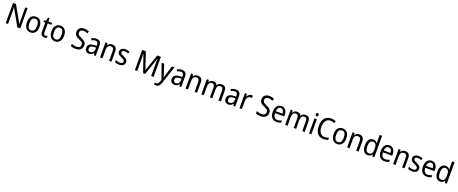

<svg xmlns="http://www.w3.org/2000/svg" viewBox="279 -3454 15223 6388"><g transform="rotate(20 7890.5 -260.0)"><path d="M602 0H498L167 -589H163Q165 -552 167.5 -505.5Q170 -459 170 -413V0H88V-714H191L522 -130H526Q524 -161 522 -211Q520 -261 520 -302V-714H602Z M1187 -269Q1187 -139 1128 -64.5Q1069 10 962 10Q895 10 845 -23.5Q795 -57 767.5 -119.5Q740 -182 740 -269Q740 -402 798.5 -474Q857 -546 964 -546Q1065 -546 1126 -474.5Q1187 -403 1187 -269ZM828 -269Q828 -171 860.5 -116.5Q893 -62 964 -62Q1033 -62 1066 -116Q1099 -170 1099 -269Q1099 -367 1066 -420Q1033 -473 963 -473Q892 -473 860 -420Q828 -367 828 -269Z M1475 -62Q1492 -62 1510 -65Q1528 -68 1541 -73V-6Q1507 10 1456 10Q1397 10 1358 -24.5Q1319 -59 1319 -148V-468H1252V-511L1321 -541L1351 -659H1404V-536H1535V-468H1404V-153Q1404 -62 1475 -62Z M2057 -269Q2057 -139 1998 -64.5Q1939 10 1832 10Q1765 10 1715 -23.5Q1665 -57 1637.5 -119.5Q1610 -182 1610 -269Q1610 -402 1668.5 -474Q1727 -546 1834 -546Q1935 -546 1996 -474.5Q2057 -403 2057 -269ZM1698 -269Q1698 -171 1730.5 -116.5Q1763 -62 1834 -62Q1903 -62 1936 -116Q1969 -170 1969 -269Q1969 -367 1936 -420Q1903 -473 1833 -473Q1762 -473 1730 -420Q1698 -367 1698 -269Z M2797 -193Q2797 -99 2734.5 -44.5Q2672 10 2567 10Q2513 10 2467 1.5Q2421 -7 2388 -23V-109Q2423 -92 2471.5 -80Q2520 -68 2568 -68Q2637 -68 2673 -100.5Q2709 -133 2709 -185Q2709 -220 2695.5 -244Q2682 -268 2650 -288Q2618 -308 2563 -331Q2481 -364 2438.5 -410Q2396 -456 2396 -540Q2395 -596 2422 -637.5Q2449 -679 2497 -701.5Q2545 -724 2607 -724Q2659 -724 2704 -713Q2749 -702 2784 -686L2757 -609Q2722 -625 2684 -635Q2646 -645 2606 -645Q2547 -645 2516 -616Q2485 -587 2485 -541Q2485 -504 2498 -480.5Q2511 -457 2541.5 -437.5Q2572 -418 2624 -397Q2709 -361 2753 -316Q2797 -271 2797 -193Z M3102 -546Q3191 -546 3232.5 -501Q3274 -456 3274 -364V0H3211L3196 -75H3193Q3163 -32 3127.5 -11Q3092 10 3034 10Q2965 10 2924 -32Q2883 -74 2883 -149Q2883 -229 2939.5 -273Q2996 -317 3110 -321L3190 -324V-357Q3190 -422 3165.5 -449Q3141 -476 3094 -476Q3059 -476 3025.5 -465Q2992 -454 2961 -438L2934 -502Q2968 -521 3011 -533.5Q3054 -546 3102 -546ZM3122 -260Q3039 -257 3005 -229Q2971 -201 2971 -149Q2971 -103 2994.5 -81Q3018 -59 3057 -59Q3115 -59 3152.5 -98Q3190 -137 3190 -213V-263Z M3662 -546Q3747 -546 3790 -500Q3833 -454 3833 -355V0H3748V-345Q3748 -473 3647 -473Q3572 -473 3542 -424.5Q3512 -376 3512 -278V0H3427V-536H3495L3507 -463H3512Q3535 -505 3575.5 -525.5Q3616 -546 3662 -546Z M4295 -147Q4295 -70 4244 -30Q4193 10 4104 10Q4055 10 4018 1.5Q3981 -7 3953 -23V-104Q3981 -87 4021.5 -74.5Q4062 -62 4104 -62Q4160 -62 4186 -83Q4212 -104 4212 -140Q4212 -171 4188.5 -193Q4165 -215 4099 -243Q4053 -263 4020.5 -284Q3988 -305 3970 -333.5Q3952 -362 3952 -405Q3952 -471 4002.5 -508.5Q4053 -546 4135 -546Q4178 -546 4216 -537Q4254 -528 4288 -511L4258 -443Q4229 -457 4197 -466Q4165 -475 4131 -475Q4085 -475 4059.5 -457Q4034 -439 4034 -409Q4034 -375 4060.5 -355.5Q4087 -336 4153 -307Q4197 -287 4229 -266.5Q4261 -246 4278 -217.5Q4295 -189 4295 -147Z M4951 0 4739 -616H4735Q4738 -578 4740 -531.5Q4742 -485 4742 -442V0H4660V-714H4788L4988 -130H4992L5195 -714H5322V0H5236V-445Q5236 -486 5238 -531.5Q5240 -577 5242 -615H5238L5025 0Z M5412 -536H5502L5603 -232Q5614 -196 5624 -161.5Q5634 -127 5640 -95H5644Q5649 -120 5659 -157Q5669 -194 5682 -232L5777 -536H5867L5663 77Q5637 155 5596.5 197.5Q5556 240 5487 240Q5467 240 5451 237.5Q5435 235 5422 232V161Q5432 164 5446 166Q5460 168 5474 168Q5513 168 5537 143.5Q5561 119 5577 70L5601 0Z M6130 -546Q6219 -546 6260.5 -501Q6302 -456 6302 -364V0H6239L6224 -75H6221Q6191 -32 6155.5 -11Q6120 10 6062 10Q5993 10 5952 -32Q5911 -74 5911 -149Q5911 -229 5967.5 -273Q6024 -317 6138 -321L6218 -324V-357Q6218 -422 6193.5 -449Q6169 -476 6122 -476Q6087 -476 6053.5 -465Q6020 -454 5989 -438L5962 -502Q5996 -521 6039 -533.5Q6082 -546 6130 -546ZM6150 -260Q6067 -257 6033 -229Q5999 -201 5999 -149Q5999 -103 6022.5 -81Q6046 -59 6085 -59Q6143 -59 6180.5 -98Q6218 -137 6218 -213V-263Z M6690 -546Q6775 -546 6818 -500Q6861 -454 6861 -355V0H6776V-345Q6776 -473 6675 -473Q6600 -473 6570 -424.5Q6540 -376 6540 -278V0H6455V-536H6523L6535 -463H6540Q6563 -505 6603.5 -525.5Q6644 -546 6690 -546Z M7543 -546Q7624 -546 7664 -499.5Q7704 -453 7704 -353V0H7619V-345Q7619 -473 7525 -473Q7458 -473 7429.5 -427.5Q7401 -382 7401 -296V0H7317V-346Q7317 -411 7293.5 -442Q7270 -473 7222 -473Q7151 -473 7125 -421.5Q7099 -370 7099 -279V0H7014V-536H7082L7094 -463H7099Q7120 -505 7158 -525.5Q7196 -546 7241 -546Q7353 -546 7385 -458H7390Q7414 -503 7454 -524.5Q7494 -546 7543 -546Z M8039 -546Q8128 -546 8169.5 -501Q8211 -456 8211 -364V0H8148L8133 -75H8130Q8100 -32 8064.5 -11Q8029 10 7971 10Q7902 10 7861 -32Q7820 -74 7820 -149Q7820 -229 7876.5 -273Q7933 -317 8047 -321L8127 -324V-357Q8127 -422 8102.5 -449Q8078 -476 8031 -476Q7996 -476 7962.5 -465Q7929 -454 7898 -438L7871 -502Q7905 -521 7948 -533.5Q7991 -546 8039 -546ZM8059 -260Q7976 -257 7942 -229Q7908 -201 7908 -149Q7908 -103 7931.5 -81Q7955 -59 7994 -59Q8052 -59 8089.5 -98Q8127 -137 8127 -213V-263Z M8589 -546Q8603 -546 8618 -544.5Q8633 -543 8646 -540L8635 -458Q8611 -465 8583 -465Q8547 -465 8516.5 -442Q8486 -419 8467.5 -378Q8449 -337 8449 -284V0H8364V-536H8432L8443 -441H8447Q8470 -486 8505.5 -516Q8541 -546 8589 -546Z M9350 -193Q9350 -99 9287.5 -44.5Q9225 10 9120 10Q9066 10 9020 1.5Q8974 -7 8941 -23V-109Q8976 -92 9024.5 -80Q9073 -68 9121 -68Q9190 -68 9226 -100.5Q9262 -133 9262 -185Q9262 -220 9248.5 -244Q9235 -268 9203 -288Q9171 -308 9116 -331Q9034 -364 8991.5 -410Q8949 -456 8949 -540Q8948 -596 8975 -637.5Q9002 -679 9050 -701.5Q9098 -724 9160 -724Q9212 -724 9257 -713Q9302 -702 9337 -686L9310 -609Q9275 -625 9237 -635Q9199 -645 9159 -645Q9100 -645 9069 -616Q9038 -587 9038 -541Q9038 -504 9051 -480.5Q9064 -457 9094.5 -437.5Q9125 -418 9177 -397Q9262 -361 9306 -316Q9350 -271 9350 -193Z M9658 -546Q9721 -546 9766 -515.5Q9811 -485 9834.5 -430.5Q9858 -376 9858 -306V-252H9532Q9536 -63 9684 -63Q9727 -63 9762 -72Q9797 -81 9835 -100V-25Q9798 -7 9761.5 1.5Q9725 10 9678 10Q9567 10 9506 -63Q9445 -136 9445 -264Q9445 -398 9502 -472Q9559 -546 9658 -546ZM9657 -476Q9602 -476 9570.5 -436Q9539 -396 9533 -320H9771Q9771 -387 9743.5 -431.5Q9716 -476 9657 -476Z M10511 -546Q10592 -546 10632 -499.5Q10672 -453 10672 -353V0H10587V-345Q10587 -473 10493 -473Q10426 -473 10397.5 -427.5Q10369 -382 10369 -296V0H10285V-346Q10285 -411 10261.5 -442Q10238 -473 10190 -473Q10119 -473 10093 -421.5Q10067 -370 10067 -279V0H9982V-536H10050L10062 -463H10067Q10088 -505 10126 -525.5Q10164 -546 10209 -546Q10321 -546 10353 -458H10358Q10382 -503 10422 -524.5Q10462 -546 10511 -546Z M10868 -738Q10889 -738 10903 -724Q10917 -710 10917 -681Q10917 -653 10903 -639Q10889 -625 10868 -625Q10846 -625 10831.5 -639Q10817 -653 10817 -681Q10817 -710 10831 -724Q10845 -738 10868 -738ZM10909 -536V0H10824V-536Z M11349 -646Q11281 -646 11233 -609.5Q11185 -573 11160.5 -507.5Q11136 -442 11136 -357Q11136 -223 11191 -145.5Q11246 -68 11351 -68Q11391 -68 11427.5 -76Q11464 -84 11498 -96V-18Q11464 -4 11426.5 3Q11389 10 11339 10Q11242 10 11176.5 -34.5Q11111 -79 11077.5 -161.5Q11044 -244 11044 -358Q11044 -464 11078.5 -546.5Q11113 -629 11181 -676.5Q11249 -724 11349 -724Q11447 -724 11522 -685L11489 -610Q11459 -625 11424.5 -635.5Q11390 -646 11349 -646Z M12048 -269Q12048 -139 11989 -64.5Q11930 10 11823 10Q11756 10 11706 -23.5Q11656 -57 11628.5 -119.5Q11601 -182 11601 -269Q11601 -402 11659.5 -474Q11718 -546 11825 -546Q11926 -546 11987 -474.5Q12048 -403 12048 -269ZM11689 -269Q11689 -171 11721.5 -116.5Q11754 -62 11825 -62Q11894 -62 11927 -116Q11960 -170 11960 -269Q11960 -367 11927 -420Q11894 -473 11824 -473Q11753 -473 11721 -420Q11689 -367 11689 -269Z M12410 -546Q12495 -546 12538 -500Q12581 -454 12581 -355V0H12496V-345Q12496 -473 12395 -473Q12320 -473 12290 -424.5Q12260 -376 12260 -278V0H12175V-536H12243L12255 -463H12260Q12283 -505 12323.5 -525.5Q12364 -546 12410 -546Z M12903 10Q12812 10 12759 -60Q12706 -130 12706 -267Q12706 -404 12759 -475Q12812 -546 12903 -546Q12956 -546 12992.5 -524Q13029 -502 13052 -467H13057Q13056 -484 13054 -506.5Q13052 -529 13052 -545V-760H13138V0H13069L13057 -71H13052Q13029 -35 12993 -12.5Q12957 10 12903 10ZM12919 -62Q12991 -62 13022 -108Q13053 -154 13053 -248V-269Q13053 -370 13023 -422Q12993 -474 12918 -474Q12855 -474 12824.5 -418.5Q12794 -363 12794 -266Q12794 -167 12825 -114.5Q12856 -62 12919 -62Z M13479 -546Q13542 -546 13587 -515.5Q13632 -485 13655.5 -430.5Q13679 -376 13679 -306V-252H13353Q13357 -63 13505 -63Q13548 -63 13583 -72Q13618 -81 13656 -100V-25Q13619 -7 13582.5 1.5Q13546 10 13499 10Q13388 10 13327 -63Q13266 -136 13266 -264Q13266 -398 13323 -472Q13380 -546 13479 -546ZM13478 -476Q13423 -476 13391.5 -436Q13360 -396 13354 -320H13592Q13592 -387 13564.5 -431.5Q13537 -476 13478 -476Z M14038 -546Q14123 -546 14166 -500Q14209 -454 14209 -355V0H14124V-345Q14124 -473 14023 -473Q13948 -473 13918 -424.5Q13888 -376 13888 -278V0H13803V-536H13871L13883 -463H13888Q13911 -505 13951.5 -525.5Q13992 -546 14038 -546Z M14671 -147Q14671 -70 14620 -30Q14569 10 14480 10Q14431 10 14394 1.5Q14357 -7 14329 -23V-104Q14357 -87 14397.5 -74.5Q14438 -62 14480 -62Q14536 -62 14562 -83Q14588 -104 14588 -140Q14588 -171 14564.5 -193Q14541 -215 14475 -243Q14429 -263 14396.5 -284Q14364 -305 14346 -333.5Q14328 -362 14328 -405Q14328 -471 14378.5 -508.5Q14429 -546 14511 -546Q14554 -546 14592 -537Q14630 -528 14664 -511L14634 -443Q14605 -457 14573 -466Q14541 -475 14507 -475Q14461 -475 14435.5 -457Q14410 -439 14410 -409Q14410 -375 14436.5 -355.5Q14463 -336 14529 -307Q14573 -287 14605 -266.5Q14637 -246 14654 -217.5Q14671 -189 14671 -147Z M14976 -546Q15039 -546 15084 -515.5Q15129 -485 15152.5 -430.5Q15176 -376 15176 -306V-252H14850Q14854 -63 15002 -63Q15045 -63 15080 -72Q15115 -81 15153 -100V-25Q15116 -7 15079.5 1.5Q15043 10 14996 10Q14885 10 14824 -63Q14763 -136 14763 -264Q14763 -398 14820 -472Q14877 -546 14976 -546ZM14975 -476Q14920 -476 14888.5 -436Q14857 -396 14851 -320H15089Q15089 -387 15061.5 -431.5Q15034 -476 14975 -476Z M15469 10Q15378 10 15325 -60Q15272 -130 15272 -267Q15272 -404 15325 -475Q15378 -546 15469 -546Q15522 -546 15558.5 -524Q15595 -502 15618 -467H15623Q15622 -484 15620 -506.5Q15618 -529 15618 -545V-760H15704V0H15635L15623 -71H15618Q15595 -35 15559 -12.5Q15523 10 15469 10ZM15485 -62Q15557 -62 15588 -108Q15619 -154 15619 -248V-269Q15619 -370 15589 -422Q15559 -474 15484 -474Q15421 -474 15390.5 -418.5Q15360 -363 15360 -266Q15360 -167 15391 -114.5Q15422 -62 15485 -62Z"/></g></svg>

Font: Noto Sans Myanmar SemiCondensed
Style: Regular
Weight: 400
Width: 4
Designer: Monotype Design Team
Foundry: Monotype Imaging Inc.
Version: Version 2.107; ttfautohint (v1.8.4.7-5d5b)